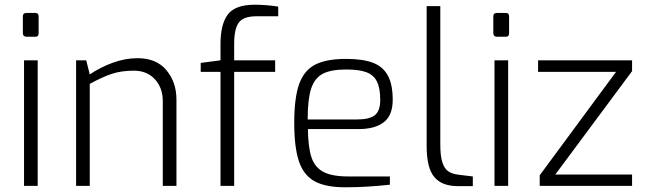

<svg xmlns="http://www.w3.org/2000/svg" viewBox="-20 -789 2749 815"><path d="M77 -648V-719Q77 -734 92 -734H131Q144 -734 144 -719V-648Q144 -633 131 -633H92Q85 -633 81 -637Q77 -641 77 -648ZM82 -533H140V0H82Z M303 -533H346L361 -473Q405 -503 458 -522.5Q511 -542 564 -542Q644 -542 686.5 -491Q729 -440 729 -366V0H671V-360Q671 -416 637.5 -452.5Q604 -489 548 -489Q495 -489 454.5 -475.5Q414 -462 361 -433V0H303Z M916 -484H832V-522L916 -533V-602Q916 -687 947.5 -728Q979 -769 1061 -769Q1109 -769 1161 -761V-720H1070Q1013 -720 993.5 -693Q974 -666 974 -604V-533H1148V-484H974V0H916Z M1229 -268Q1229 -374 1250 -432.5Q1271 -491 1318.5 -515Q1366 -539 1449 -539Q1519 -539 1562 -523Q1605 -507 1626 -469Q1647 -431 1647 -365Q1647 -300 1609.5 -270.5Q1572 -241 1501 -241H1287Q1288 -164 1302 -121.5Q1316 -79 1352.5 -59.5Q1389 -40 1459 -40H1635V-5Q1536 6 1446 6Q1362 6 1315.5 -19.5Q1269 -45 1249 -104Q1229 -163 1229 -268ZM1497 -282Q1548 -282 1571 -300Q1594 -318 1594 -365Q1594 -415 1580 -443Q1566 -471 1535 -482.5Q1504 -494 1449 -494Q1384 -494 1349.5 -475.5Q1315 -457 1300.5 -412Q1286 -367 1286 -282Z M1791 -170V-763H1849V-176Q1849 -126 1858 -99Q1867 -72 1884 -61Q1901 -50 1929 -47L1987 -40V1H1922Q1856 1 1823.5 -37.5Q1791 -76 1791 -170Z M2074 -648V-719Q2074 -734 2089 -734H2128Q2141 -734 2141 -719V-648Q2141 -633 2128 -633H2089Q2082 -633 2078 -637Q2074 -641 2074 -648ZM2079 -533H2137V0H2079Z M2271 -45 2595 -484H2264V-533H2663V-487L2337 -48H2663V0H2271Z"/></svg>

Font: Exo Light
Style: Regular
Weight: 300
Designer: Natanael Gama
Foundry: Natanael Gama
Version: Version 1.500; ttfautohint (v1.6)